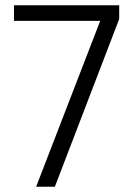

<svg xmlns="http://www.w3.org/2000/svg" viewBox="-20 -708 512 728"><path d="M117 0 360 -629H33V-688H432V-636L188 0Z"/></svg>

Font: Saira Semi Condensed Light
Style: Regular
Weight: 300
Width: 4
Designer: Hector Gatti with collaboration of the Omnibus-Type team
Foundry: Omnibus-Type
Version: Version 1.001; ttfautohint (v1.8)